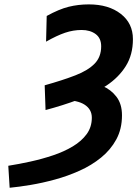

<svg xmlns="http://www.w3.org/2000/svg" viewBox="-20 -738 631 883"><path d="M24.4 125.5 18.1 24.4Q67.4 16.6 120.6 4.9Q173.8 -6.8 224.1 -23.7Q274.4 -40.5 314.7 -64.7Q355 -88.9 378.7 -121.3Q402.3 -153.8 402.3 -196.8Q402.3 -234.9 369.6 -256.3Q336.9 -277.8 271.5 -277.8L368.7 -362.3Q411.6 -359.4 450.9 -342.8Q490.2 -326.2 515.6 -293Q541 -259.8 541 -207.5Q541 -145 514.9 -96.9Q488.8 -48.8 444.8 -13.2Q400.9 22.5 345.9 47.1Q291 71.8 232.9 87.6Q174.8 103.5 120.6 112.5Q66.4 121.6 24.4 125.5ZM191.9 -546.4 194.8 -664.6Q251.5 -695.8 295.7 -706.8Q339.8 -717.8 388.7 -717.8Q479.5 -717.8 535.4 -674.3Q591.3 -630.9 591.3 -558.1Q591.3 -486.3 558.6 -434.1Q525.9 -381.8 469.2 -344.2Q412.6 -306.6 340.6 -279.8Q268.6 -252.9 189.5 -231.9L185.5 -345.7Q269 -369.1 326.9 -391.6Q384.8 -414.1 415 -445.1Q445.3 -476.1 445.3 -524.9Q445.3 -562.5 419.9 -581.3Q394.5 -600.1 355.5 -600.1Q316.9 -600.1 279.3 -587.4Q241.7 -574.7 191.9 -546.4Z"/></svg>

Font: Andika
Style: Bold Italic
Weight: 700
Italic angle: -14°
Designer: Victor Gaultney, Annie Olsen, Julie Remington, Don Collingsworth, Eric Hays, Becca Hirsbrunner
Foundry: SIL International
Version: Version 6.101